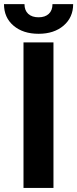

<svg xmlns="http://www.w3.org/2000/svg" viewBox="-42 -918 378 938"><path d="M219.2 0H72.8V-710.9H219.2ZM315.4 -897.9Q315.4 -833 268.8 -793Q222.2 -752.9 146.5 -752.9Q70.8 -752.9 24.2 -792.5Q-22.5 -832 -22.5 -897.9H77.6Q77.6 -867.2 95.9 -850.3Q114.3 -833.5 146.5 -833.5Q178.2 -833.5 196.3 -850.3Q214.4 -867.2 214.4 -897.9Z"/></svg>

Font: SteelSelectRoboto
Style: Roboto-Bold
Weight: 700
Designer: Google
Version: Version 2.137; 2017